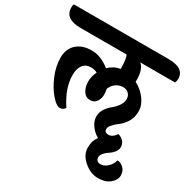

<svg xmlns="http://www.w3.org/2000/svg" viewBox="-289 -853 1291 1316"><g transform="rotate(30 357.0 -194.5)"><path d="M671 -669Q797 -669 797 -584Q797 -566 790 -552H515Q554 -522 554 -431V-421Q606 -394 639.5 -348.5Q673 -303 673 -255.5Q673 -208 652.5 -173.5Q632 -139 607 -120Q541 -70 541 -41.5Q541 -13 573 -13Q605 -13 631 -52Q659 -44 674.5 -25Q690 -6 690 17Q690 40 674.5 59.5Q659 79 640 90.5Q621 102 605.5 119.5Q590 137 590 153.5Q590 170 599 179.5Q608 189 624 189Q656 189 681.5 165Q707 141 716 107Q744 109 765.5 130.5Q787 152 787 187Q787 222 752.5 251Q718 280 659 280Q600 280 547.5 235Q495 190 495 133Q495 76 524 42Q488 23 463.5 -11.5Q439 -46 439 -81Q439 -116 458 -143.5Q477 -171 499.5 -188.5Q522 -206 541 -232.5Q560 -259 560 -287Q560 -315 542 -331Q524 -347 497.5 -347Q471 -347 445.5 -330.5Q420 -314 406 -281Q411 -258 411 -232.5Q411 -207 395 -181.5Q379 -156 344.5 -156Q310 -156 290.5 -187Q271 -218 271 -260Q271 -302 291 -342Q269 -354 242 -354Q199 -354 177.5 -325Q156 -296 156 -247Q156 -142 232 -29Q219 -6 192 -6Q165 -6 125 -52Q85 -98 55 -168.5Q25 -239 25 -308Q25 -377 69 -417Q113 -457 187 -457Q261 -457 331 -400Q371 -439 421 -446V-448Q421 -529 406 -552H43Q-83 -552 -83 -642Q-83 -659 -78 -669Z"/></g></svg>

Font: Laila
Style: Bold
Weight: 700
Designer: Hitesh Malaviya
Foundry: Indian Type Foundry
Version: Version 1.302;PS 1.0;hotconv 1.0.78;makeotf.lib2.5.61930; tt